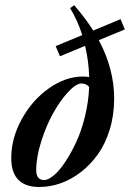

<svg xmlns="http://www.w3.org/2000/svg" viewBox="-20 -727 513 758"><path d="M135.3 11.2Q24.4 11.2 24.4 -103Q24.4 -181.2 65.7 -256.3Q106.9 -331.5 172.9 -378.2Q238.8 -424.8 307.1 -424.8Q321.8 -424.8 332 -422.9Q330.6 -483.9 315.9 -545.9L216.8 -504.9L199.7 -544.9L304.7 -588.4Q286.6 -646 256.8 -694.8L272.9 -706.5Q319.8 -651.9 348.1 -606.4L456.1 -651.4L472.7 -610.8L370.1 -568.4Q430.7 -454.6 430.7 -337.9Q430.7 -272.9 413.3 -216.1Q396 -159.2 366.7 -118.2Q337.4 -77.1 299.3 -47.6Q261.2 -18.1 219.2 -3.4Q177.2 11.2 135.3 11.2ZM123 -55.2Q123 -16.6 153.8 -16.1Q169.9 -16.1 192.1 -34.4Q214.4 -52.7 237.5 -87.6Q260.7 -122.6 281.2 -166.7Q301.8 -210.9 315.7 -268.3Q329.6 -325.7 332 -383.8Q319.8 -397.5 301.8 -397.5Q280.3 -397.5 249 -363.8Q217.8 -330.1 190.2 -280.8Q162.6 -231.4 142.8 -168.9Q123 -106.4 123 -55.2Z"/></svg>

Font: Elstob 18pt SemiBold
Style: Italic
Weight: 600
Italic angle: -20°
Designer: Peter S. Baker
Version: Version 1.015